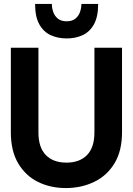

<svg xmlns="http://www.w3.org/2000/svg" viewBox="-20 -942 674 974"><path d="M314 12Q236 12 173 -19Q110 -50 72.5 -113Q35 -176 35 -271V-700H175V-270Q175 -194 212.5 -155.5Q250 -117 317 -117Q384 -117 421.5 -155.5Q459 -194 459 -270V-700H599V-271Q599 -176 560.5 -113Q522 -50 457 -19Q392 12 314 12ZM318 -747Q274 -747 237.5 -763.5Q201 -780 179.5 -818.5Q158 -857 158 -922H243Q243 -902 250 -881.5Q257 -861 273.5 -847.5Q290 -834 318 -834Q346 -834 362.5 -847.5Q379 -861 386 -881.5Q393 -902 393 -922H478Q478 -857 456.5 -818.5Q435 -780 399 -763.5Q363 -747 318 -747Z"/></svg>

Font: Host Grotesk Black
Style: Regular
Weight: 900
Designer: Doğukan Karapınar based on Poppins by Indian Type Foundry, Jonny Pinhorn
Foundry: Element Type
Version: Version 1.000; ttfautohint (v1.8.4.7-5d5b);gftools[0.9.33]